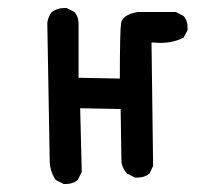

<svg xmlns="http://www.w3.org/2000/svg" viewBox="-20 -447 540 479"><path d="M145 12H139L119 2Q104 -20 104 -47L98 -390Q100 -405 109 -417Q123 -427 140 -427H146L166 -417Q176 -405 176 -388V-253L279 -251Q279 -368 282 -389Q285 -410 323 -417H419L438 -407Q448 -396 448 -378V-372L438 -353Q412 -340 380 -340L358 -341L362 -33L353 -14Q341 -4 323 -4H317L297 -14Q285 -27 283 -43L281 -175L180 -177L184 -18L174 2Q162 12 145 12Z"/></svg>

Font: Xiaolai Mono SC
Style: Regular
Weight: 400
Monospace: yes
Designer: LXGW / Nozomi Seto
Version: Version 3.113;September 30, 2024